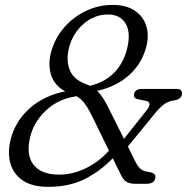

<svg xmlns="http://www.w3.org/2000/svg" viewBox="-20 -730 742 762"><path d="M461 -34 427.5 -102Q378 -50.5 316.5 -19.5Q255 11.5 171.5 11.5Q107 11.5 69.8 -14.2Q32.5 -40 21 -82.5Q9.5 -125 22 -175.5Q40 -248 96.8 -299.2Q153.5 -350.5 239 -367.5Q196 -390.5 182.8 -432.5Q169.5 -474.5 183 -524.5Q197.5 -577.5 233.5 -619.5Q269.5 -661.5 319.8 -686Q370 -710.5 427.5 -710.5Q480.5 -710.5 514.5 -688Q548.5 -665.5 560.5 -627.2Q572.5 -589 560 -542.5Q542 -476 491.5 -431Q441 -386 365.5 -369.5Q377.5 -358 388 -342Q398.5 -326 410 -303L472 -179L559 -288.5Q587.5 -323 560 -329.5L526 -336.5Q509.5 -340.5 512 -356Q513 -365 520.5 -371Q528 -377 540 -377H681.5Q705 -377 702 -355Q699 -337 674 -332Q649.5 -329 633.8 -318Q618 -307 599.5 -285.5L487.5 -148.5L518 -87Q528 -68 538.8 -59Q549.5 -50 573.5 -47Q599.5 -42.5 596.5 -24.5Q593 -0.5 561 -0.5H518Q496 -0.5 483 -8Q470 -15.5 461 -34ZM408.5 -672.5Q354.5 -672.5 312 -635.5Q269.5 -598.5 254.5 -543Q241.5 -493.5 256 -454.2Q270.5 -415 318.5 -397.5Q328.5 -393.5 337 -389.5Q395 -403.5 431.8 -440.2Q468.5 -477 483.5 -533Q500.5 -599 479 -635.8Q457.5 -672.5 408.5 -672.5ZM283.5 -348Q213 -338 165 -294Q117 -250 101.5 -193Q81.5 -118 112 -77.5Q142.5 -37 214 -37Q268.5 -37 320 -62Q371.5 -87 412.5 -132L346.5 -267Q331.5 -297.5 317.8 -317Q304 -336.5 283.5 -348.5Z"/></svg>

Font: Fraunces 9pt SuperSoft Light
Style: Italic
Weight: 300
Italic angle: -16°
Version: Version 1.000;[b76b70a41]